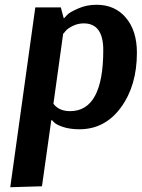

<svg xmlns="http://www.w3.org/2000/svg" viewBox="-20 -531 594 805"><path d="M23 254 128 -500H235L247 -455H249Q254 -461 263.5 -470.5Q273 -480 308 -495.5Q343 -511 385 -511Q462 -511 508 -456.5Q554 -402 554 -310Q554 -172 487 -80.5Q420 11 313 11Q274 11 245 1.5Q216 -8 207 -18L198 -27H195L156 250ZM246 -390 245 -391 204 -96Q227 -65 274 -65Q413 -65 413 -321Q413 -433 331 -433Q307 -433 285.5 -422.5Q264 -412 255 -401Z"/></svg>

Font: Arsenal
Style: Bold Italic
Weight: 700
Italic angle: -9°
Designer: Andrij Shevchenko
Foundry: Stairsfor.com
Version: Version 1.000